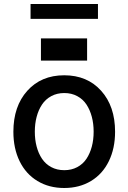

<svg xmlns="http://www.w3.org/2000/svg" viewBox="-20 -929 642 960"><path d="M469.8 -909.1V-834.5H132.8V-909.1ZM184.7 -736.9H415.5V-626.1H184.7ZM555.4 -270.2Q555.4 -186.8 524.1 -122.9Q492.9 -58.9 435 -24Q377.1 11 301.1 11Q225.1 11 167.3 -24Q109.4 -58.9 78.1 -122.9Q46.9 -186.8 46.9 -270.2Q46.9 -397.7 116.5 -475.1Q186.1 -552.6 301.1 -552.6Q416.2 -552.6 485.8 -475.1Q555.4 -397.7 555.4 -270.2ZM301.5 -78.1Q337.7 -78.1 366.3 -93.4Q394.9 -108.7 412.5 -135.3Q430 -161.9 439.1 -196.2Q448.2 -230.5 448.2 -270.6Q448.2 -310.4 439.1 -344.8Q430 -379.3 412.5 -406.1Q394.9 -432.9 366.3 -448.3Q337.7 -463.8 301.5 -463.8Q264.9 -463.8 236.3 -448.3Q207.7 -432.9 190 -406.1Q172.2 -379.3 163.2 -344.8Q154.1 -310.4 154.1 -270.6Q154.1 -230.5 163.2 -196.2Q172.2 -161.9 190 -135.3Q207.7 -108.7 236.3 -93.4Q264.9 -78.1 301.5 -78.1Z"/></svg>

Font: TID UI Medium
Style: Regular
Weight: 500
Designer: The TID Project Authors
Foundry: Bakken & Bæck
Version: Version 1.001;hotconv 1.0.109;makeotfexe 2.5.65596